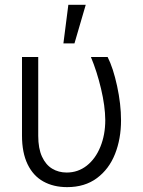

<svg xmlns="http://www.w3.org/2000/svg" viewBox="-20 -767 594 797"><path d="M138.7 -530.3V-203.1Q138.7 -150.9 154.3 -116.9Q169.9 -83 196.5 -66.9Q223.1 -50.8 256.8 -50.8Q303.7 -50.8 340.1 -79.3Q376.5 -107.9 396.7 -157.7Q417 -207.5 417 -268.6Q416.5 -326.7 399.4 -398.7Q382.3 -470.7 357.4 -530.3H426.8Q449.7 -485.4 466.1 -409.9Q482.4 -334.5 482.4 -267.6Q482.4 -190.9 457.5 -127.9Q432.6 -64.9 382.3 -27.6Q332 9.8 258.8 9.8Q202.1 9.8 159.9 -13.7Q117.7 -37.1 94.5 -85.2Q71.3 -133.3 71.3 -204.1V-530.3ZM263.7 -747.1H335.9L289.1 -586.9H243.2Z"/></svg>

Font: Pretendard Std Light
Style: Regular
Weight: 300
Designer: Base glyphs from Inter by Rasmus Andersson; Hangeul glyphs from Noto Sans CJK(Source Han Sans) by Jang Soo-young and Kan
Foundry: Kil Hyung-jin
Version: Version 1.309